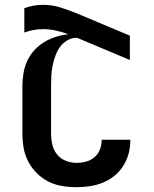

<svg xmlns="http://www.w3.org/2000/svg" viewBox="-20 -769 640 797"><path d="M297 8Q267 8 237 3Q207 -2 180.5 -15.5Q154 -29 132.5 -50.5Q111 -72 97 -99Q83 -126 78 -155.5Q73 -185 73 -215V-412Q73 -439 77.5 -465.5Q82 -492 93 -516Q104 -540 122 -560Q140 -580 163 -594Q186 -608 211.5 -616Q237 -624 264 -627Q239 -636 212.5 -642Q186 -648 159 -648Q139 -648 119.5 -644.5Q100 -641 81 -634V-735Q100 -742 119.5 -745.5Q139 -749 159 -749Q196 -749 231 -738Q266 -727 300 -713L519 -621V-520L300 -612H296Q276 -612 257.5 -600.5Q239 -589 227.5 -572Q216 -555 209 -535Q202 -515 198 -494.5Q194 -474 193 -453.5Q192 -433 192 -412V-215Q192 -192 197 -169.5Q202 -147 216 -129Q230 -111 252 -102Q274 -93 297 -93Q317 -93 336.5 -98Q356 -103 371.5 -116Q387 -129 394.5 -148Q402 -167 402 -187V-189H521V-185Q521 -157 513.5 -130Q506 -103 491 -79.5Q476 -56 454 -38.5Q432 -21 406 -10.5Q380 0 352.5 4Q325 8 297 8Z"/></svg>

Font: Iosevka Extended
Style: Bold
Weight: 700
Width: 7
Monospace: yes
Designer: Belleve Invis
Foundry: Belleve Invis
Version: Version 32.5.0; ttfautohint (v1.8.4)